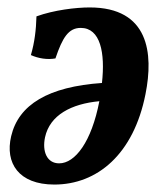

<svg xmlns="http://www.w3.org/2000/svg" viewBox="-20 -487 441 516"><path d="M221 -467C184 -467 125 -460 78 -443C77 -407 73 -373 63 -339C83 -330 107 -326 129 -330C148 -386 164 -412 197 -412C250 -412 263 -345 254 -264C110 -254 30 -206 10 -121C-7 -49 30 9 126 9C241 9 339 -72 371 -234C393 -344 380 -467 221 -467ZM139 -48C106 -48 93 -80 101 -118C114 -178 172 -208 247 -215C226 -106 182 -48 139 -48Z"/></svg>

Font: Vollkorn Semibold
Style: Italic
Weight: 600
Italic angle: -11°
Designer: Friedrich Althausen
Foundry: Friedrich Althausen
Version: Version 4.015;PS 004.015;hotconv 1.0.88;makeotf.lib2.5.64775